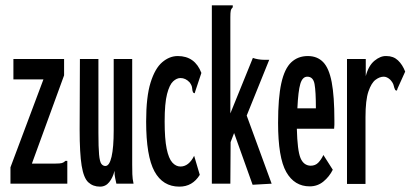

<svg xmlns="http://www.w3.org/2000/svg" viewBox="-20 -685 1540 716"><path d="M19 -61 142 -389H30V-465H219V-404L99 -75H187Q204 -75 211 -77Q218 -79 224 -85H231V0H19Z M353 11Q327 11 309.5 -5Q292 -21 284.5 -67Q277 -113 277 -202L278 -465H347V-190Q347 -135 349.5 -108.5Q352 -82 358 -74Q364 -66 373 -66Q388 -66 396 -100.5Q404 -135 404 -199V-465H473V-71Q473 -53 473.5 -35.5Q474 -18 478 0H414Q412 -11 409.5 -21Q407 -31 407 -48Q401 -23 387.5 -6Q374 11 353 11Z M649 11Q587 11 556 -46Q525 -103 525 -232Q525 -324 541.5 -377Q558 -430 585 -453Q612 -476 643 -476Q707 -476 731 -413L709 -347L706 -337L700 -340Q697 -347 696.5 -356.5Q696 -366 687 -378Q672 -394 653 -394Q639 -394 625.5 -381.5Q612 -369 603 -334.5Q594 -300 594 -232Q594 -167 601.5 -130.5Q609 -94 622.5 -79Q636 -64 653 -64Q684 -64 704 -104L725 -33Q698 11 649 11Z M853 -189 840 -155 839 0H770V-665H848V-658Q842 -652 840.5 -645Q839 -638 839 -621V-262L923 -469Q931 -466 942.5 -464Q954 -462 965 -462H984L900 -254L993 0L922 4Z M1135 10Q1078 10 1047.5 -43.5Q1017 -97 1017 -227Q1017 -320 1029 -374.5Q1041 -429 1066 -452.5Q1091 -476 1128 -476Q1163 -476 1185 -453.5Q1207 -431 1217 -378.5Q1227 -326 1227 -236Q1227 -226 1227 -219.5Q1227 -213 1226 -205H1087Q1089 -124 1100.5 -96Q1112 -68 1138 -67Q1156 -67 1167 -78.5Q1178 -90 1186 -107L1221 -52Q1208 -26 1186 -8Q1164 10 1135 10ZM1089 -281H1158Q1158 -344 1153 -371.5Q1148 -399 1126 -399Q1108 -399 1100 -372.5Q1092 -346 1089 -281Z M1274 -465H1344V-401Q1354 -440 1376.5 -458.5Q1399 -477 1421 -476Q1447 -476 1464 -460Q1481 -444 1491 -418L1463 -356L1460 -347L1454 -349Q1450 -357 1448 -366.5Q1446 -376 1435 -388Q1423 -399 1411 -399Q1396 -399 1380.5 -387.5Q1365 -376 1354 -344Q1343 -312 1343 -248V1H1274Z"/></svg>

Font: Inconsolata UltraCondensed Bold
Style: Regular
Weight: 700
Width: 1
Monospace: yes
Designer: Raph Levien, Cyreal, Brenton Simpson
Foundry: Raph Levien, Cyreal, Google
Version: Version 3.001; ttfautohint (v1.8.2.53-6de2)